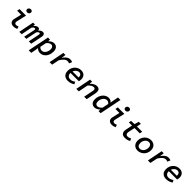

<svg xmlns="http://www.w3.org/2000/svg" viewBox="699 -3169 5801 5801"><g transform="rotate(45 3600.0 -268.0)"><path d="M344 12Q280 12 240 -22.5Q200 -57 200 -120Q200 -133 202.5 -147.5Q205 -162 209 -177L262 -406H92L109 -491H387L313 -170Q312 -162 310.5 -155Q309 -148 309 -141Q309 -107 328 -91.5Q347 -76 377 -76Q398 -76 417.5 -82Q437 -88 462 -99L485 -19Q453 -5 420 3.5Q387 12 344 12ZM343 -582Q315 -582 293 -598.5Q271 -615 271 -648Q271 -670 282.5 -688.5Q294 -707 313.5 -718.5Q333 -730 356 -730Q388 -730 408.5 -713Q429 -696 429 -664Q429 -630 403.5 -606Q378 -582 343 -582Z M590 0 687 -491H766L762 -426H765Q791 -460 824 -481.5Q857 -503 897 -503Q930 -503 948 -484Q966 -465 968 -422L956 -413Q989 -460 1025.5 -481.5Q1062 -503 1101 -503Q1136 -503 1157 -481.5Q1178 -460 1178 -416Q1178 -403 1176.5 -391.5Q1175 -380 1172 -363L1098 0H996L1066 -345Q1068 -356 1069 -363Q1070 -370 1070 -376Q1070 -396 1063 -403.5Q1056 -411 1042 -411Q1021 -411 1001.5 -395Q982 -379 961 -346L890 0H798L870 -345Q872 -356 872.5 -363Q873 -370 873 -376Q873 -396 865 -403.5Q857 -411 844 -411Q822 -411 802 -395Q782 -379 759 -345L692 0Z M1186 194 1324 -491H1412L1407 -418H1410Q1447 -455 1490 -479Q1533 -503 1582 -503Q1657 -503 1701.5 -453Q1746 -403 1746 -310Q1746 -220 1712.5 -147Q1679 -74 1619 -31Q1559 12 1479 12Q1436 12 1399.5 -6Q1363 -24 1340 -52H1338L1322 48L1294 194ZM1469 -76Q1504 -76 1534 -93Q1564 -110 1586.5 -140Q1609 -170 1622 -210Q1635 -250 1635 -296Q1635 -356 1609 -385.5Q1583 -415 1541 -415Q1509 -415 1471.5 -393Q1434 -371 1400 -328L1360 -134Q1381 -103 1410 -89.5Q1439 -76 1469 -76Z M1885 0 1982 -492 2070 -491 2052 -356H2056Q2083 -398 2117 -431.5Q2151 -465 2189 -484Q2227 -503 2267 -503Q2300 -503 2325 -497Q2350 -491 2365 -480L2325 -388Q2308 -398 2289 -402.5Q2270 -407 2247 -407Q2194 -407 2140.5 -360.5Q2087 -314 2040 -236L1992 0Z M2669 12Q2605 12 2557 -12Q2509 -36 2482 -83.5Q2455 -131 2455 -203Q2455 -270 2477.5 -324.5Q2500 -379 2539.5 -419.5Q2579 -460 2630 -481.5Q2681 -503 2737 -503Q2830 -503 2880.5 -449.5Q2931 -396 2931 -312Q2931 -284 2925.5 -256Q2920 -228 2916 -217H2536L2548 -291H2861L2825 -273Q2828 -283 2829.5 -294Q2831 -305 2831 -315Q2831 -365 2804.5 -392.5Q2778 -420 2733 -420Q2704 -420 2673.5 -405.5Q2643 -391 2618 -364Q2593 -337 2577 -297.5Q2561 -258 2561 -208Q2561 -161 2578 -131Q2595 -101 2624.5 -86Q2654 -71 2692 -71Q2737 -71 2776 -87.5Q2815 -104 2849 -129L2887 -57Q2846 -27 2790 -7.5Q2734 12 2669 12Z M3026 0 3123 -491H3210L3201 -399H3205Q3232 -426 3265 -449.5Q3298 -473 3334.5 -488Q3371 -503 3410 -503Q3474 -503 3505.5 -470.5Q3537 -438 3537 -379Q3537 -360 3535 -340.5Q3533 -321 3528 -302L3468 0H3361L3419 -289Q3423 -307 3425 -321Q3427 -335 3427 -349Q3427 -380 3410.5 -395.5Q3394 -411 3363 -411Q3323 -411 3279.5 -384.5Q3236 -358 3194 -308L3133 0Z M3807 12Q3733 12 3688 -36.5Q3643 -85 3643 -177Q3643 -244 3664.5 -303Q3686 -362 3722.5 -407Q3759 -452 3807.5 -477.5Q3856 -503 3910 -503Q3960 -503 3994.5 -485.5Q4029 -468 4049 -438H4052L4066 -532L4100 -706H4207L4065 0H3977L3982 -71H3978Q3942 -33 3897 -10.5Q3852 12 3807 12ZM3845 -76Q3879 -76 3917.5 -97.5Q3956 -119 3990 -162L4030 -355Q4011 -387 3983 -401Q3955 -415 3927 -415Q3892 -415 3860.5 -397.5Q3829 -380 3805 -349Q3781 -318 3767.5 -277.5Q3754 -237 3754 -192Q3754 -133 3779 -104.5Q3804 -76 3845 -76Z M4544 12Q4480 12 4440 -22.5Q4400 -57 4400 -120Q4400 -133 4402.5 -147.5Q4405 -162 4409 -177L4462 -406H4292L4309 -491H4587L4513 -170Q4512 -162 4510.5 -155Q4509 -148 4509 -141Q4509 -107 4528 -91.5Q4547 -76 4577 -76Q4598 -76 4617.5 -82Q4637 -88 4662 -99L4685 -19Q4653 -5 4620 3.5Q4587 12 4544 12ZM4543 -582Q4515 -582 4493 -598.5Q4471 -615 4471 -648Q4471 -670 4482.5 -688.5Q4494 -707 4513.5 -718.5Q4533 -730 4556 -730Q4588 -730 4608.5 -713Q4629 -696 4629 -664Q4629 -630 4603.5 -606Q4578 -582 4543 -582Z M5108 12Q5026 12 4988 -28Q4950 -68 4950 -133Q4950 -148 4952 -163Q4954 -178 4958 -197L5001 -406H4865L4881 -486L5023 -491L5065 -631H5154L5125 -491H5350L5333 -406H5107L5063 -198Q5060 -185 5059.5 -175.5Q5059 -166 5059 -157Q5059 -115 5081 -95.5Q5103 -76 5139 -76Q5173 -76 5203 -87Q5233 -98 5257 -112L5290 -36Q5258 -16 5210 -2Q5162 12 5108 12Z M5652 12Q5586 12 5538.5 -15Q5491 -42 5465.5 -91Q5440 -140 5440 -205Q5440 -270 5463 -325Q5486 -380 5526 -420Q5566 -460 5617.5 -481.5Q5669 -503 5724 -503Q5790 -503 5837.5 -476Q5885 -449 5910.5 -400Q5936 -351 5936 -286Q5936 -221 5913 -166Q5890 -111 5850 -71.5Q5810 -32 5759 -10Q5708 12 5652 12ZM5660 -76Q5693 -76 5723 -92Q5753 -108 5776.5 -135.5Q5800 -163 5814 -200.5Q5828 -238 5828 -282Q5828 -344 5798.5 -379.5Q5769 -415 5716 -415Q5684 -415 5653.5 -399.5Q5623 -384 5599.5 -356.5Q5576 -329 5562.5 -291.5Q5549 -254 5549 -210Q5549 -147 5578.5 -111.5Q5608 -76 5660 -76Z M6085 0 6182 -492 6270 -491 6252 -356H6256Q6283 -398 6317 -431.5Q6351 -465 6389 -484Q6427 -503 6467 -503Q6500 -503 6525 -497Q6550 -491 6565 -480L6525 -388Q6508 -398 6489 -402.5Q6470 -407 6447 -407Q6394 -407 6340.5 -360.5Q6287 -314 6240 -236L6192 0Z M6869 12Q6805 12 6757 -12Q6709 -36 6682 -83.5Q6655 -131 6655 -203Q6655 -270 6677.5 -324.5Q6700 -379 6739.5 -419.5Q6779 -460 6830 -481.5Q6881 -503 6937 -503Q7030 -503 7080.5 -449.5Q7131 -396 7131 -312Q7131 -284 7125.5 -256Q7120 -228 7116 -217H6736L6748 -291H7061L7025 -273Q7028 -283 7029.5 -294Q7031 -305 7031 -315Q7031 -365 7004.5 -392.5Q6978 -420 6933 -420Q6904 -420 6873.5 -405.5Q6843 -391 6818 -364Q6793 -337 6777 -297.5Q6761 -258 6761 -208Q6761 -161 6778 -131Q6795 -101 6824.5 -86Q6854 -71 6892 -71Q6937 -71 6976 -87.5Q7015 -104 7049 -129L7087 -57Q7046 -27 6990 -7.5Q6934 12 6869 12Z"/></g></svg>

Font: Source Code Pro ExtraLight SemiBold
Style: Italic
Weight: 600
Italic angle: -11°
Monospace: yes
Version: Version 1.016;hotconv 1.0.116;makeotfexe 2.5.65601